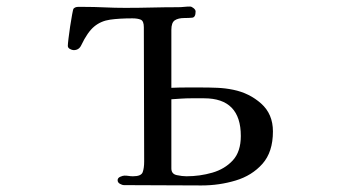

<svg xmlns="http://www.w3.org/2000/svg" viewBox="-20 -563 1040 586"><path d="M715 -148Q715 -263 603 -263H563Q548 -263 533 -262Q518 -261 503 -260V-49Q503 -32 519.5 -28.5Q536 -25 549 -25Q590 -25 628 -36Q666 -47 690.5 -73.5Q715 -100 715 -148ZM813 -162Q813 -99 781 -63Q749 -27 699 -12Q649 3 595 3Q536 3 477 2.5Q418 2 359 2Q353 2 346 -2Q339 -6 339 -13Q339 -20 347 -23.5Q355 -27 360 -27Q367 -27 373 -26Q379 -25 386 -25Q411 -25 415.5 -37.5Q420 -50 420 -70Q420 -173 419.5 -275Q419 -377 419 -480Q419 -499 409.5 -503Q400 -507 384 -507Q344 -507 316 -503Q288 -499 267.5 -482Q247 -465 228 -425Q221 -410 205 -410Q200 -410 193.5 -413.5Q187 -417 187 -423Q187 -428 189 -445Q191 -462 194 -482Q197 -502 200 -518Q203 -534 204 -536Q209 -542 218.5 -542Q228 -542 235 -542Q267 -542 299 -540.5Q331 -539 362 -539Q403 -539 443 -540Q483 -541 523 -541Q532 -541 541.5 -542Q551 -543 560 -543Q565 -543 571 -538Q577 -533 577 -528Q577 -510 566.5 -509Q556 -508 543 -508Q524 -508 513.5 -501Q503 -494 503 -472V-295Q526 -296 549 -296Q572 -296 594 -296Q619 -296 643.5 -295Q668 -294 692 -289Q741 -279 777 -247Q813 -215 813 -162Z"/></svg>

Font: Kaisei HarunoUmi Medium
Style: Regular
Weight: 500
Designer: Font-Kai, 金井和夫
Foundry: KAZUO KANAI
Version: Version 5.003